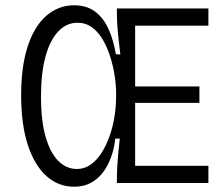

<svg xmlns="http://www.w3.org/2000/svg" viewBox="-20 -692 842 726"><path d="M260 14Q201 14 156 -26Q111 -66 85.5 -143Q60 -220 60 -332Q60 -443 85.5 -519Q111 -595 156.5 -633.5Q202 -672 260 -672Q307 -672 338.5 -649Q370 -626 389.5 -584Q409 -542 418 -487L435 -486Q431 -520 428 -547Q425 -574 423.5 -598.5Q422 -623 422 -646V-660H491V0H422V-14Q422 -38 423.5 -64Q425 -90 427.5 -116Q430 -142 433 -168H416Q410 -116 390.5 -75Q371 -34 338.5 -10Q306 14 260 14ZM448 0V-65H768V0ZM271 -53Q299 -53 322 -69Q345 -85 363 -112.5Q381 -140 393.5 -175Q406 -210 412.5 -248.5Q419 -287 419 -326V-340Q419 -370 413.5 -406Q408 -442 397 -477Q386 -512 369 -541.5Q352 -571 328 -588.5Q304 -606 273 -606Q231 -606 200 -573Q169 -540 152 -478Q135 -416 135 -327Q135 -235 152.5 -174.5Q170 -114 200.5 -83.5Q231 -53 271 -53ZM448 -303V-365H734V-303ZM448 -595V-660H768V-595Z"/></svg>

Font: Bricolage Grotesque SemiCondensed Light
Style: Regular
Weight: 300
Width: 4
Designer: Mathieu Triay
Foundry: Atelier Triay
Version: Version 1.000;gftools[0.9.30]